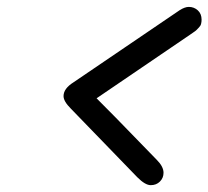

<svg xmlns="http://www.w3.org/2000/svg" viewBox="-20 -585 607 559"><path d="M165 -305.2Q165 -327.1 193.8 -345.2L502.9 -555.2Q518.1 -564.9 529.8 -564.9Q544.9 -564.9 555.9 -554.9Q566.9 -544.9 566.9 -527.8Q566.9 -521 565.4 -515.4Q564 -509.8 559.1 -504.9Q554.2 -500 552 -497.6Q549.8 -495.1 542 -490Q534.2 -484.9 533.2 -483.9L261.2 -298.8Q286.1 -274.9 436 -120.1Q456.1 -100.1 456.1 -82Q456.1 -66.9 445.6 -56.4Q435.1 -45.9 418.9 -45.9Q402.8 -45.9 379.9 -68.8L186 -269Q165 -290 165 -305.2Z"/></svg>

Font: CMU Typewriter Text
Style: BoldItalic
Weight: 700
Italic angle: -14.04°
Version: Version 0.7.0